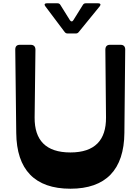

<svg xmlns="http://www.w3.org/2000/svg" viewBox="-20 -1136 856 1170"><path d="M265 -1116C252 -1116 248 -1108 256 -1098L374 -941C379 -935 384 -932 392 -932H442C450 -932 455 -935 460 -941L588 -1098C596 -1108 592 -1116 579 -1116H503C495 -1116 489 -1113 485 -1106L427 -1013C421 -1003 413 -1003 406 -1013L348 -1106C344 -1113 338 -1116 330 -1116ZM409 14C625 14 736 -102 738 -326L743 -834C743 -852 734 -863 715 -863H650C631 -863 622 -852 622 -833L626 -420C627 -282 558 -207 409 -207C259 -207 190 -282 191 -420L196 -833C196 -852 186 -863 167 -863H101C82 -863 73 -853 73 -834L79 -326C81 -102 192 14 409 14Z"/></svg>

Font: OpenDyslexic3
Style: Regular
Weight: 400
Designer: Abelardo Gonzalez
Version: Version 3.001;PS 003.001;hotconv 1.0.88;makeotf.lib2.5.64775